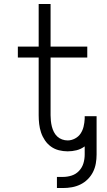

<svg xmlns="http://www.w3.org/2000/svg" viewBox="-20 -755 540 968"><path d="M267 193V137H297Q320 137 341.5 130Q363 123 378.5 106.5Q394 90 400.5 68.5Q407 47 407 24V-17Q388 -3 366 2.5Q344 8 321 8Q299 8 277 2.5Q255 -3 237 -16Q219 -29 206.5 -47.5Q194 -66 187 -87Q180 -108 177.5 -130Q175 -152 175 -174V-465H70V-520H175V-735H235V-520H420V-465H235V-174Q235 -160 236.5 -145.5Q238 -131 241.5 -117Q245 -103 251.5 -90Q258 -77 268.5 -67Q279 -57 293 -52Q307 -47 321 -47Q340 -47 358 -56.5Q376 -66 386.5 -82Q397 -98 401.5 -117Q406 -136 407 -156V-169H467V24Q467 47 463 69.5Q459 92 449 112Q439 132 422.5 148.5Q406 165 385.5 175Q365 185 342.5 189Q320 193 297 193Z"/></svg>

Font: Iosevka Curly Light
Style: Regular
Weight: 300
Monospace: yes
Designer: Belleve Invis
Foundry: Belleve Invis
Version: Version 22.1.2; ttfautohint (v1.8.4)